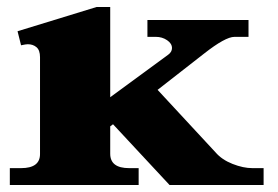

<svg xmlns="http://www.w3.org/2000/svg" viewBox="-20 -527 791 547"><path d="M731 -48V0H463L302 -173L294 -167V-89Q294 -48 348 -48H375V0H8V-48H40Q94 -48 94 -88V-364Q94 -384 84 -392.5Q74 -401 59 -401Q54 -401 40 -398L30 -438L255 -507H294V-250L459 -371Q470 -379 470 -390Q470 -403 456 -412.5Q442 -422 424 -422H400V-470H688V-422H648Q622 -422 561 -374L429 -271L594 -93Q612 -72 642.5 -60Q673 -48 699 -48Z"/></svg>

Font: Taviraj Black
Style: Regular
Weight: 900
Designer: Katatrad Team
Foundry: CadsonDemak
Version: Version 1.030